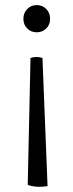

<svg xmlns="http://www.w3.org/2000/svg" viewBox="-20 -709 289 755"><path d="M89 18 100 -481Q124 -489 147 -481L167 23Q122 30 89 18ZM72 -635Q72 -658 87 -673.5Q102 -689 124.5 -689Q147 -689 162 -673.5Q177 -658 177 -635Q177 -612 162 -597Q147 -582 124.5 -582Q102 -582 87 -597Q72 -612 72 -635Z"/></svg>

Font: Karma
Style: Regular
Weight: 400
Designer: Joana Correia
Foundry: Indian Type Foundry
Version: Version 1.202;PS 1.0;hotconv 1.0.78;makeotf.lib2.5.61930; tt